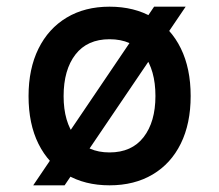

<svg xmlns="http://www.w3.org/2000/svg" viewBox="-20 -543 656 575"><path d="M79.5 12 441.5 -523H536L173.5 12ZM308 12Q234 12 179.5 -20.2Q125 -52.5 95.2 -112.2Q65.5 -172 65.5 -255Q65.5 -337 95.2 -397.2Q125 -457.5 179.5 -490.2Q234 -523 308 -523Q382.5 -523 437.2 -490.8Q492 -458.5 521.5 -398.2Q551 -338 551 -255.5Q551 -173 521.5 -113Q492 -53 437.2 -20.5Q382.5 12 308 12ZM308 -86.5Q374.5 -86.5 410 -132.2Q445.5 -178 445.5 -255.5Q445.5 -333 410.8 -379.2Q376 -425.5 308 -425.5Q241.5 -425.5 206 -379.8Q170.5 -334 170.5 -255Q170.5 -178 206 -132.2Q241.5 -86.5 308 -86.5Z"/></svg>

Font: Overpass Mono SemiBold
Style: Regular
Weight: 600
Monospace: yes
Designer: Delve Withrington, Dave Bailey
Foundry: Delve Fonts LLC
Version: Version 4.000